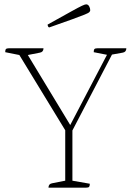

<svg xmlns="http://www.w3.org/2000/svg" viewBox="-20 -863 605 883"><path d="M203 0Q203 -17 219 -20L280 -32V-264L69 -610L4 -623Q4 -634 7.5 -637.5Q11 -641 21 -641H180Q180 -624 164 -621L108 -610L303 -288L472 -611L411 -623Q411 -634 414.5 -637.5Q418 -641 428 -641H561Q561 -624 545 -621L495 -612L313 -263V-32L393 -18Q393 -8 390 -4Q387 0 376 0ZM207 -737Q203 -737 201 -741.5Q199 -746 199 -750Q271 -790 307 -810Q343 -830 357 -836.5Q371 -843 376 -843Q385 -843 390 -834Q395 -825 395 -816Q395 -812 391 -807.5Q387 -803 369.5 -796Q352 -789 314 -775Q276 -761 207 -737Z"/></svg>

Font: Petrona Thin
Style: Regular
Weight: 100
Designer: Ringo R. Seeber
Foundry: Ringo R. Seeber
Version: Version 2.001; ttfautohint (v1.8.3)